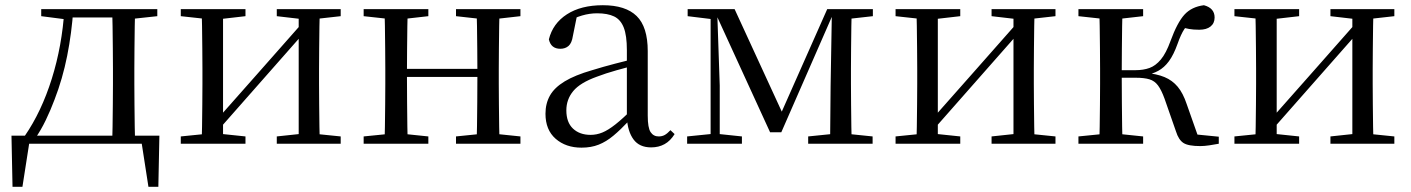

<svg xmlns="http://www.w3.org/2000/svg" viewBox="-20 -551 5410 736"><path d="M546 0H71L95 -21L66 165H28L24 -31H591L587 165H549L520 -22ZM410 0Q411 -24 411.5 -65Q412 -106 412.5 -150Q413 -194 413 -229V-288Q413 -322 412.5 -366Q412 -410 411.5 -451Q411 -492 410 -516H498Q497 -492 496.5 -451Q496 -410 495.5 -366Q495 -322 495 -288V-229Q495 -194 495.5 -150Q496 -106 496.5 -65Q497 -24 498 0ZM138 -489V-516H240V-477H231ZM455 -477V-516H583V-489L472 -477ZM75 -30Q139 -123 178.5 -249Q218 -375 227 -516H261Q255 -425 237.5 -337Q220 -249 189 -169Q174 -129 155.5 -90.5Q137 -52 114 -19V-7ZM240 -484V-516H457V-484Z M673 0V-28L782 -39H816L921 -28V0ZM1041 0V-28L1144 -39H1178L1286 -28V0ZM753 0Q754 -24 754.5 -65Q755 -106 755.5 -150Q756 -194 756 -229V-288Q756 -322 755.5 -366Q755 -410 754.5 -451Q754 -492 753 -516H835V0ZM812 -47 777 -66H788L965 -266L1146 -471L1180 -451H1168L990 -249ZM1125 0V-516H1206Q1205 -492 1204.5 -451Q1204 -410 1203.5 -366Q1203 -322 1203 -288V-229Q1203 -194 1203.5 -150Q1204 -106 1204.5 -65Q1205 -24 1206 0ZM673 -489V-516H921V-489L817 -477H783ZM1041 -489V-516H1286V-489L1179 -477H1144Z M1454 0Q1455 -24 1455.5 -65Q1456 -106 1456.5 -150Q1457 -194 1457 -229V-288Q1457 -322 1456.5 -366Q1456 -410 1455.5 -451Q1455 -492 1454 -516H1543Q1542 -492 1541.5 -450.5Q1541 -409 1540.5 -363Q1540 -317 1540 -280V-260Q1540 -210 1540.5 -159Q1541 -108 1541.5 -66Q1542 -24 1543 0ZM1806 0Q1808 -24 1808.5 -66Q1809 -108 1809.5 -159Q1810 -210 1810 -260V-280Q1810 -317 1809.5 -363Q1809 -409 1808.5 -450.5Q1808 -492 1806 -516H1895Q1894 -492 1893.5 -451Q1893 -410 1892.5 -366Q1892 -322 1892 -288V-229Q1892 -194 1892.5 -150Q1893 -106 1893.5 -65Q1894 -24 1895 0ZM1374 0V-28L1484 -39H1516L1622 -28V0ZM1374 -489V-516H1622V-489L1516 -477H1484ZM1728 0V-28L1836 -39H1869L1975 -28V0ZM1728 -489V-516H1975V-489L1869 -477H1836ZM1498 -256V-287H1851V-256Z M2209 15Q2149 15 2110 -19Q2071 -53 2071 -115Q2071 -154 2088 -184.5Q2105 -215 2144.5 -239Q2184 -263 2250 -282Q2292 -295 2338 -307Q2384 -319 2424 -328V-303Q2384 -293 2343 -281.5Q2302 -270 2268 -257Q2204 -234 2177.5 -202Q2151 -170 2151 -128Q2151 -82 2176.5 -58Q2202 -34 2244 -34Q2267 -34 2289 -43Q2311 -52 2339 -74Q2367 -96 2405 -134L2414 -87H2390Q2359 -54 2331.5 -31Q2304 -8 2275 3.5Q2246 15 2209 15ZM2476 14Q2431 14 2408.5 -16.5Q2386 -47 2383 -100V-103V-359Q2383 -415 2371 -445.5Q2359 -476 2334 -488Q2309 -500 2269 -500Q2240 -500 2211 -491.5Q2182 -483 2149 -465L2192 -492L2176 -413Q2172 -386 2159.5 -375Q2147 -364 2128 -364Q2092 -364 2084 -400Q2099 -461 2153 -496Q2207 -531 2291 -531Q2378 -531 2420.5 -489.5Q2463 -448 2463 -355V-108Q2463 -61 2474 -44.5Q2485 -28 2505 -28Q2518 -28 2528 -33.5Q2538 -39 2550 -52L2566 -37Q2550 -11 2527.5 1.5Q2505 14 2476 14Z M2932 -44 2723 -500H2718V-516H2796L2987 -101H2967L3151 -516H3182V-501H3175L2975 -44ZM3162 0 3164 -222 3169 -516H3245Q3244 -492 3243.5 -451Q3243 -410 3242.5 -366Q3242 -322 3242 -288V-229Q3242 -194 3242.5 -150Q3243 -106 3243.5 -65Q3244 -24 3245 0ZM2614 0V-28L2713 -38H2729L2824 -28V0ZM3078 0V-28L3186 -39H3218L3325 -28V0ZM2616 -489V-516H2726V-477H2714ZM2704 0V-516H2729L2739 -223V0ZM3200 -477V-516H3326V-489L3219 -477Z M3413 0V-28L3522 -39H3556L3661 -28V0ZM3781 0V-28L3884 -39H3918L4026 -28V0ZM3493 0Q3494 -24 3494.5 -65Q3495 -106 3495.5 -150Q3496 -194 3496 -229V-288Q3496 -322 3495.5 -366Q3495 -410 3494.5 -451Q3494 -492 3493 -516H3575V0ZM3552 -47 3517 -66H3528L3705 -266L3886 -471L3920 -451H3908L3730 -249ZM3865 0V-516H3946Q3945 -492 3944.5 -451Q3944 -410 3943.5 -366Q3943 -322 3943 -288V-229Q3943 -194 3943.5 -150Q3944 -106 3944.5 -65Q3945 -24 3946 0ZM3413 -489V-516H3661V-489L3557 -477H3523ZM3781 -489V-516H4026V-489L3919 -477H3884Z M4114 0V-28L4224 -39H4256L4362 -28V0ZM4114 -489V-516H4362V-489L4256 -477H4224ZM4194 0Q4195 -24 4195.5 -65Q4196 -106 4196.5 -150Q4197 -194 4197 -229V-288Q4197 -322 4196.5 -366Q4196 -410 4195.5 -451Q4195 -492 4194 -516H4283Q4282 -492 4281.5 -450.5Q4281 -409 4280.5 -362.5Q4280 -316 4280 -278V-258Q4280 -209 4280.5 -158.5Q4281 -108 4281.5 -66Q4282 -24 4283 0ZM4488 -47 4444 -173Q4432 -206 4419 -223.5Q4406 -241 4386 -247Q4366 -253 4334 -253H4238V-282H4333Q4363 -282 4386.5 -290.5Q4410 -299 4430 -323Q4450 -347 4467 -394Q4493 -465 4520.5 -495Q4548 -525 4595 -531Q4636 -520 4636 -484Q4636 -462 4620.5 -449.5Q4605 -437 4577 -437Q4554 -437 4538 -440Q4522 -443 4505 -448L4552 -479Q4533 -459 4520 -439.5Q4507 -420 4494 -383Q4479 -341 4461 -316.5Q4443 -292 4420 -279.5Q4397 -267 4368 -262L4369 -272Q4414 -268 4444 -255.5Q4474 -243 4494.5 -218.5Q4515 -194 4529 -152L4578 -13L4521 -40L4652 -27V0Q4636 3 4616.5 6Q4597 9 4581 9Q4535 9 4516.5 -3Q4498 -15 4488 -47Z M4712 0V-28L4821 -39H4855L4960 -28V0ZM5080 0V-28L5183 -39H5217L5325 -28V0ZM4792 0Q4793 -24 4793.5 -65Q4794 -106 4794.5 -150Q4795 -194 4795 -229V-288Q4795 -322 4794.5 -366Q4794 -410 4793.5 -451Q4793 -492 4792 -516H4874V0ZM4851 -47 4816 -66H4827L5004 -266L5185 -471L5219 -451H5207L5029 -249ZM5164 0V-516H5245Q5244 -492 5243.5 -451Q5243 -410 5242.5 -366Q5242 -322 5242 -288V-229Q5242 -194 5242.5 -150Q5243 -106 5243.5 -65Q5244 -24 5245 0ZM4712 -489V-516H4960V-489L4856 -477H4822ZM5080 -489V-516H5325V-489L5218 -477H5183Z"/></svg>

Font: Noto Serif SC
Style: Regular
Weight: 400
Designer: Ryoko NISHIZUKA 西塚涼子 (kana & ideographs); Frank Grießhammer (Latin, Greek & Cyrillic); Wenlong ZHANG 张文龙 (bopomofo); San
Foundry: Adobe
Version: Version 2.002-H1;hotconv 1.1.0;makeotfexe 2.6.0